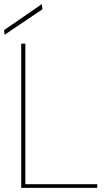

<svg xmlns="http://www.w3.org/2000/svg" viewBox="-27 -912 531 932"><path d="M76 0V-700H96V-18H445V0ZM-5 -743 -7 -766 176 -892 179 -867Z"/></svg>

Font: DM Sans 16pt Thin
Style: Regular
Weight: 250
Version: Version 4.004;gftools[0.9.30]